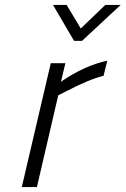

<svg xmlns="http://www.w3.org/2000/svg" viewBox="-20 -755 507 775"><path d="M68 0 185 -500H244L226 -425Q322 -491 413 -510L398 -449Q340 -435 246 -386L215 -370L129 0ZM311 -590H279L194 -735H249L306 -640L405 -735H467Z"/></svg>

Font: Titillium Web Light
Style: Italic
Weight: 300
Italic angle: -13°
Version: Version 1.002;PS 57.000;hotconv 1.0.70;makeotf.lib2.5.55311